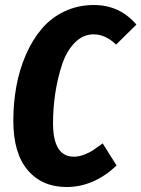

<svg xmlns="http://www.w3.org/2000/svg" viewBox="-20 -730 565 767"><path d="M355 -710Q458 -710 524.9 -631.8L443.8 -551.8Q401.4 -592.8 354 -592.8Q311 -592.8 278.1 -558.8Q245.1 -524.9 227.3 -470.2Q209.5 -415.5 200.7 -356.7Q191.9 -297.9 191.9 -237.8Q191.9 -104 274.9 -104Q294.9 -104 316.4 -112.3Q337.9 -120.6 351.3 -129.6Q364.7 -138.7 390.1 -157.2L445.8 -68.8Q354.5 17.1 246.1 17.1Q147.9 17.1 90.6 -50.5Q33.2 -118.2 33.2 -247.1Q33.2 -318.8 45.4 -385.5Q57.6 -452.1 83.5 -511.5Q109.4 -570.8 146.5 -614.7Q183.6 -658.7 237.3 -684.3Q291 -710 355 -710Z"/></svg>

Font: Fira Sans Compressed
Style: Bold Italic
Weight: 700
Width: 3
Italic angle: -8°
Designer: Carrois Corporate & Edenspiekermann AG
Foundry: Carrois Corporate GbR & Edenspiekermann AG
Version: Version 4.203;PS 004.203;hotconv 1.0.88;makeotf.lib2.5.64775